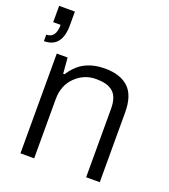

<svg xmlns="http://www.w3.org/2000/svg" viewBox="-148 -851 838 951"><g transform="rotate(20 271.0 -376.0)"><path d="M-11.2 -562V-596.2Q39.1 -596.2 39.1 -666H0V-752H83V-680.2Q83 -562 -11.2 -562ZM69.8 0V-525.9H127L133.8 -442.9H141.1Q173.3 -493.7 217.8 -515.9Q262.2 -538.1 320.8 -538.1Q400.9 -538.1 444.3 -498Q487.8 -458 487.8 -367.2V0H416V-359.9Q416 -393.6 407.5 -416.7Q398.9 -439.9 382.1 -452.1Q365.2 -464.4 345 -469.2Q324.7 -474.1 296.9 -474.1Q233.9 -474.1 188 -429.4Q142.1 -384.8 142.1 -311V0Z"/></g></svg>

Font: Archivo Light
Style: Regular
Weight: 300
Designer: Hector Gatti
Foundry: Omnibus-Type
Version: Version 2.001